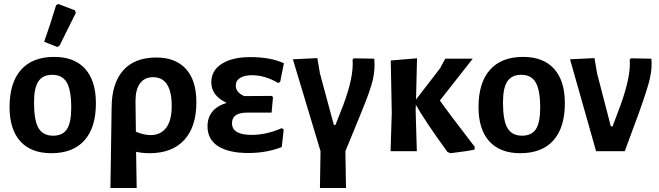

<svg xmlns="http://www.w3.org/2000/svg" viewBox="-20 -760 3313 965"><path d="M262 -734 273 -740 357 -708 361 -695Q332 -636 279 -530L268 -524L202 -550Q232 -635 262 -734ZM252 -474Q354 -474 408 -414Q462 -354 462 -241Q462 -119 404.5 -54.5Q347 10 238 10Q136 10 82 -50Q28 -110 28 -222Q28 -344 85.5 -409Q143 -474 252 -474ZM243 -384Q195 -384 173 -351Q151 -318 151 -245Q151 -155 173.5 -116.5Q196 -78 247 -78Q295 -78 316.5 -111Q338 -144 338 -218Q338 -307 315.5 -345.5Q293 -384 243 -384Z M535 185 541 -217Q541 -340 598.5 -405.5Q656 -471 766 -471Q862 -471 914.5 -413.5Q967 -356 967 -246Q967 -123 906 -56.5Q845 10 732 10Q696 10 664 3L667 185ZM661 -252 663 -98Q703 -81 737 -81Q787 -81 815 -117.5Q843 -154 843 -227Q843 -372 749 -372Q707 -372 684 -341.5Q661 -311 661 -252Z M1227 9Q1130 9 1076.5 -25Q1023 -59 1023 -125Q1023 -213 1119 -243Q1042 -279 1042 -346Q1042 -406 1095 -439.5Q1148 -473 1238 -473Q1340 -473 1407 -442L1388 -348L1378 -343Q1312 -382 1246 -382Q1209 -382 1187 -368.5Q1165 -355 1165 -330Q1165 -295 1208 -277L1347 -278L1352 -270L1345 -194H1222Q1146 -194 1146 -141Q1146 -82 1245 -82Q1319 -82 1396 -116L1406 -109L1396 -21Q1321 9 1227 9Z M1588 185 1591 0 1452 -462 1575 -468 1588 -391 1658 -132H1666L1706 -234Q1759 -375 1752 -460L1758 -467L1861 -465Q1866 -412 1854 -359.5Q1842 -307 1798 -200L1716 0L1719 185Z M1943 0 1949 -192 1944 -456 2076 -467 2071 -260 2192 -417 2218 -465H2356L2191 -255Q2225 -205 2366 -22L2365 -8Q2329 0 2244 10L2229 4Q2118 -149 2070 -233L2069 -205L2075 0Z M2609 -474Q2711 -474 2765 -414Q2819 -354 2819 -241Q2819 -119 2761.5 -54.5Q2704 10 2595 10Q2493 10 2439 -50Q2385 -110 2385 -222Q2385 -344 2442.5 -409Q2500 -474 2609 -474ZM2600 -384Q2552 -384 2530 -351Q2508 -318 2508 -245Q2508 -155 2530.5 -116.5Q2553 -78 2604 -78Q2652 -78 2673.5 -111Q2695 -144 2695 -218Q2695 -307 2672.5 -345.5Q2650 -384 2600 -384Z M3254 -465Q3258 -417 3246.5 -366Q3235 -315 3192 -195L3120 0H2976L2845 -462L2968 -468L2981 -391L3050 -125H3059L3099 -232Q3152 -379 3145 -460L3151 -467Z"/></svg>

Font: Alegreya Sans SC
Style: Bold
Weight: 700
Designer: Juan Pablo del Peral
Foundry: Huerta Tipografica
Version: Version 2.007